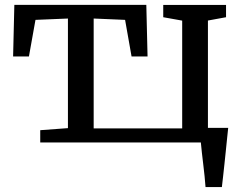

<svg xmlns="http://www.w3.org/2000/svg" viewBox="-20 -575 985 775"><path d="M142.4 0V-49.5L254.2 -57.8V-500.2L123.2 -494.8L96.8 -347.2H32.9L37.9 -555.3H570.6L575.6 -347.2H511L484.9 -494.8L358.1 -500.2V-56.8H715.4V-491.8L638.9 -505.5V-555.1H892.4V-505.5L819.3 -492.1V0ZM809.6 180Q808.3 159.8 805.8 136.2Q803.3 112.6 800.4 88.4Q797.5 64.1 794.9 41.4Q792.3 18.7 790.7 0L759.8 -59H901.1Q899 -39 896.5 -14.9Q893.9 9.2 891.4 35.1Q888.8 61 886 86.8Q883.1 112.6 880.6 136.5Q878.1 160.4 875.6 180Z"/></svg>

Font: Merriweather 7pt Light
Style: Regular
Weight: 300
Designer: Eben Sorkin
Foundry: Eben Sorkin
Version: Version 2.200;gftools[0.9.31]